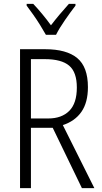

<svg xmlns="http://www.w3.org/2000/svg" viewBox="-20 -967 523 987"><path d="M212 -714Q322 -714 377 -668.5Q432 -623 432 -519Q432 -440 398.5 -392Q365 -344 303 -324L465 0H401L251 -310H139V0H83V-714ZM210 -663H139V-358H228Q297 -358 336 -397Q375 -436 375 -517Q375 -596 335.5 -629.5Q296 -663 210 -663ZM216 -788Q203 -811 186 -838.5Q169 -866 150.5 -892Q132 -918 117 -938V-947H151Q172 -925 196.5 -895.5Q221 -866 242 -837Q265 -867 286.5 -892.5Q308 -918 334 -947H368V-938Q344 -907 314.5 -864.5Q285 -822 268 -788Z"/></svg>

Font: Noto Sans Lao UI Cond Light
Style: Regular
Weight: 300
Width: 3
Designer: Monotype Design Team
Foundry: Monotype Imaging Inc.
Version: Version 2.000; ttfautohint (v1.8.4.7-5d5b)